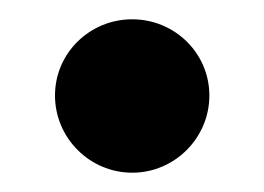

<svg xmlns="http://www.w3.org/2000/svg" viewBox="-20 -179 274 199"><path d="M117 0C161 0 197 -36 197 -80C197 -124 161 -159 117 -159C73 -159 37 -124 37 -80C37 -36 73 0 117 0Z"/></svg>

Font: Lineal
Style: Bold
Weight: 700
Designer: Created by Frank Adebiaye with contributions from Anton Moglia & Ariel Martín Pérez
Created by Frank ADEBIAYE with FontF
Foundry: Velvetyne Type Foundry
Version: Version 2.000;Glyphs 3.2 (3227)